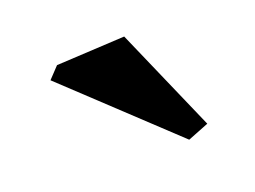

<svg xmlns="http://www.w3.org/2000/svg" viewBox="-46 -962 472 356"><g transform="rotate(-15 190.0 -784.0)"><path d="M280 -676 60 -849 79 -873 213 -892 320 -696Z"/></g></svg>

Font: Inknut
Style: Antiqua
Weight: 400
Designer: Claus Eggers Srensen
Foundry: Claus Eggers Srensen
Version: Version 1.000; ttfautohint (v1.2) -l 7 -r 28 -G 50 -x 13 -D 